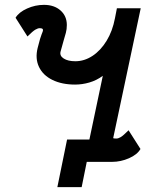

<svg xmlns="http://www.w3.org/2000/svg" viewBox="-20 -652 640 790"><path d="M316 118H216L256 -78H386L443 14H337ZM441 14Q392 14 365.5 -10.5Q339 -35 347 -74L403 -340Q377 -321 347.5 -312.5Q318 -304 289 -304Q235 -304 196 -323Q157 -342 140.5 -376.5Q124 -411 135 -455Q146 -499 151.5 -511.5Q157 -524 157 -528Q157 -532 154 -534Q151 -536 143 -536Q136 -536 125.5 -530Q115 -524 93 -502L44 -579Q58 -602 91.5 -617Q125 -632 161 -632Q203 -632 229 -609Q255 -586 255 -549Q255 -532 251 -517Q247 -502 241.5 -484Q236 -466 229 -439Q225 -422 242.5 -411Q260 -400 290 -400Q327 -400 360.5 -422Q394 -444 418.5 -484Q443 -524 453 -577L461 -618H559L446 -85Q445 -84 447 -83Q449 -82 459 -82Q467 -82 477 -88Q487 -94 509 -116L558 -39Q545 -16 511 -1Q477 14 441 14Z"/></svg>

Font: Victor Mono Thin
Style: Italic
Weight: 100
Italic angle: -12°
Monospace: yes
Designer: Rune Bjørnerås
Version: Version 1.561;gftools[0.9.30]